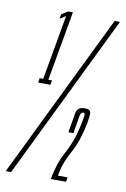

<svg xmlns="http://www.w3.org/2000/svg" viewBox="-119 -727 509 776"><g transform="rotate(10 135.0 -339.5)"><path d="M27 -375H77.5L81 -393.5H66L116.5 -679H97L71 -663.5L67.5 -644L92 -659.5L45 -393.5H30.5ZM-39.5 0H-17.5L310.5 -674H288.5ZM146 0H208L211 -18.5H171.5Q172.5 -27 178.5 -50.8Q184.5 -74.5 202 -110Q223 -147 234 -180.5Q245 -214 251.5 -249Q257 -277.5 255.8 -291.5Q254.5 -305.5 230.5 -305.5Q201 -305.5 196.5 -279.8Q192 -254 182.5 -198.5H203Q212.5 -255.5 215.5 -271.2Q218.5 -287 228 -287Q233 -287 234.5 -282.2Q236 -277.5 230.5 -250.5Q224.5 -218.5 215 -187.5Q205.5 -156.5 187 -120.5Q167.5 -85 159 -55.8Q150.5 -26.5 147.5 -13.5Z"/></g></svg>

Font: Anybody UltraCondensed ExtraLight
Style: Italic
Weight: 250
Width: 1
Italic angle: -10°
Version: Version 1.113;gftools[0.9.25]